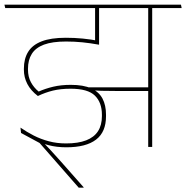

<svg xmlns="http://www.w3.org/2000/svg" viewBox="-34 -646 819 844"><path d="M635 -615H617.5V0H635ZM548.5 -610.5H764.5L761.5 -625.5H545.5ZM714 -610.5 711 -625.5H-14.5L-11 -610.5ZM384 -616V-461.5L401.5 -451V-616ZM624 -262H353V-251.5Q382 -247.5 411.5 -246.8Q441 -246 482.5 -246H624ZM333.5 179V177L234 64.5Q218.5 47.5 206.5 34Q194.5 20.5 182.8 8Q171 -4.5 156.5 -19.5V-23L58.5 -61.5L140 -17.5L312 179ZM56 -85 58.5 -61.5 114.5 -34Q144 -17 179.5 -7.8Q215 1.5 257.5 1.5Q301 1.5 333.8 -7Q366.5 -15.5 388.5 -32.5Q410.5 -49.5 421.2 -75Q432 -100.5 432 -135V-142Q432 -183.5 416.5 -212.8Q401 -242 367 -257.5Q333 -273 277 -273Q234.5 -273 199.8 -264.8Q165 -256.5 136 -243.5Q114.5 -261 101.8 -284.8Q89 -308.5 89 -340V-343.5Q89 -382.5 105.8 -409.2Q122.5 -436 159.2 -449.8Q196 -463.5 256.5 -463.5Q293.5 -463.5 328.2 -460Q363 -456.5 401.5 -449.5V-466Q365.5 -473 329.5 -476.5Q293.5 -480 255.5 -480Q189.5 -480 149 -464.2Q108.5 -448.5 89.8 -418.2Q71 -388 71 -344V-339.5Q71 -306 86.2 -276.8Q101.5 -247.5 132.5 -224Q165 -239.5 198.8 -247.8Q232.5 -256 276.5 -256Q352 -256 383 -225.8Q414 -195.5 414 -141.5V-135.5Q414 -96 396.8 -69.2Q379.5 -42.5 344.5 -29Q309.5 -15.5 256.5 -15.5Q216 -15.5 180.5 -25Q145 -34.5 114.2 -50.2Q83.5 -66 56 -85Z"/></svg>

Font: Anek Devanagari Thin
Style: Regular
Weight: 250
Designer: Kailash Malviya (Devanagari) & Yesha Goshar (Latin)
Foundry: Ek Type
Version: Version 1.003